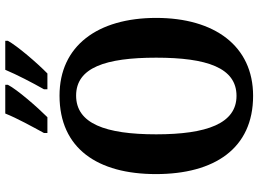

<svg xmlns="http://www.w3.org/2000/svg" viewBox="-146 -825 981 729"><g transform="rotate(-90 344.5 -460.5)"><path d="M370 -784V-771H430C470 -810 535 -886 554 -921V-931H444C425 -886 396 -830 370 -784ZM204 -784V-771H264C303 -810 369 -886 387 -921V-931H278C260 -886 229 -830 204 -784ZM345 10C535 10 641 -137 641 -358C641 -580 535 -725 346 -725C145 -725 48 -580 48 -359C48 -137 145 10 345 10ZM345 -53C240 -53 199 -166 199 -358C199 -551 240 -662 346 -662C452 -662 490 -551 490 -358C490 -166 452 -53 345 -53Z"/></g></svg>

Font: Noto Serif Sinhala Condensed
Style: Bold
Weight: 700
Width: 3
Designer: Jelle Bosma - Monotype Design Team
Foundry: Monotype Imaging Inc.
Version: Version 2.007